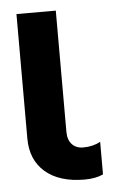

<svg xmlns="http://www.w3.org/2000/svg" viewBox="-44 -553 374 598"><g transform="rotate(-5 142.5 -254.0)"><path d="M30 -520H153V-141Q153 -116 166 -102Q179 -88 201 -88Q232 -88 255 -101V1Q231 12 197 12Q118 12 74 -26Q30 -64 30 -131Z"/></g></svg>

Font: Non Bureau Medium
Style: Regular
Weight: 500
Designer: Jona Saucedo
Foundry: Non Foundry
Version: Version 1.000; ttfautohint (v1.8.4)